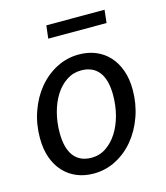

<svg xmlns="http://www.w3.org/2000/svg" viewBox="-104 -754 727 841"><g transform="rotate(-15 259.5 -333.5)"><path d="M226.5 -62.5Q263 -62.5 292.8 -82.5Q322.5 -102.5 343.8 -135.8Q365 -169 376.5 -212.5Q388 -256 388 -303.5Q388 -373.5 360.2 -408.8Q332.5 -444 280.5 -444Q243.5 -444 213.8 -424.2Q184 -404.5 163 -371.5Q142 -338.5 130.5 -295Q119 -251.5 119 -204Q119 -134 146.5 -98.2Q174 -62.5 226.5 -62.5ZM218 7Q176.5 7 142 -7.2Q107.5 -21.5 82.5 -48.5Q57.5 -75.5 43.5 -114.5Q29.5 -153.5 29.5 -203.5Q29.5 -267.5 49.5 -324Q69.5 -380.5 104.5 -422.8Q139.5 -465 186.8 -489.5Q234 -514 288.5 -514Q330 -514 364.5 -499.8Q399 -485.5 424 -458.5Q449 -431.5 463 -392.5Q477 -353.5 477 -304Q477 -240.5 457 -184Q437 -127.5 402.2 -85Q367.5 -42.5 320 -17.8Q272.5 7 218 7ZM184.5 -674H448.5L442 -615.5H177.5Z"/></g></svg>

Font: Lato 2
Style: Italic
Weight: 400
Italic angle: -7°
Designer: Lukasz Dziedzic with Adam Twardoch and Botio Nikoltchev
Foundry: tyPoland Lukasz Dziedzic
Version: Version 2.015; 2015-08-06; http://www.latofonts.com/